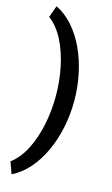

<svg xmlns="http://www.w3.org/2000/svg" viewBox="-149 -846 648 1113"><g transform="rotate(15 175.0 -289.0)"><path d="M174.8 -289.1Q174.8 -377 157.5 -461.4Q140.1 -545.9 105.5 -614.5Q70.8 -683.1 18.6 -722.2L43.9 -793Q99.1 -766.1 143.8 -715.8Q188.5 -665.5 220 -598.1Q251.5 -530.8 268.3 -451.9Q285.2 -373 285.2 -289.1Q285.2 -205.1 268.3 -126Q251.5 -46.9 220 20.5Q188.5 87.9 143.8 138.2Q99.1 188.5 43.9 215.3L18.6 144.5Q70.8 105 105.5 36.6Q140.1 -31.7 157.5 -116.5Q174.8 -201.2 174.8 -289.1Z"/></g></svg>

Font: Vazirmatn RD UI FD SemiBold
Style: Regular
Weight: 600
Designer: Saber Rastikerdar
Foundry: Saber Rastikerdar
Version: Version 33.003